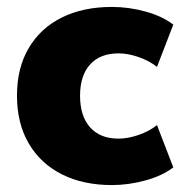

<svg xmlns="http://www.w3.org/2000/svg" viewBox="-20 -523 524 554"><path d="M303 11Q220 11 158.5 -20Q97 -51 63 -109Q29 -167 29 -247Q29 -327 63 -384.5Q97 -442 158.5 -472.5Q220 -503 303 -503Q352 -503 400.5 -489.5Q449 -476 480 -452L433 -330Q410 -348 379.5 -358.5Q349 -369 322 -369Q269 -369 240 -337Q211 -305 211 -247Q211 -188 240 -155.5Q269 -123 322 -123Q349 -123 379.5 -133.5Q410 -144 433 -162L480 -40Q449 -16 400 -2.5Q351 11 303 11Z"/></svg>

Font: Nunito Sans Black
Style: Regular
Weight: 900
Designer: Vernon Adams
Foundry: Vernon Adams
Version: Version 3.006; ttfautohint (v1.8.3)